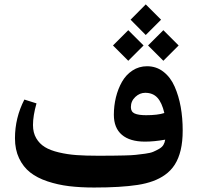

<svg xmlns="http://www.w3.org/2000/svg" viewBox="-20 -838 884 858"><path d="M631.3 -818.4 699.7 -750 631.3 -681.6 563.5 -750ZM710 -703.1 778.3 -634.8 710 -566.4 641.6 -634.8ZM553.2 -703.1 621.6 -634.8 553.2 -566.4 484.9 -634.8ZM632.8 -323.2Q685.1 -323.2 714.4 -333Q703.6 -379.4 683.3 -401.4Q663.1 -423.3 628.9 -423.3Q604.5 -423.3 584.7 -404.8Q564.9 -386.2 564.9 -359.4Q564.9 -338.4 581.8 -330.8Q598.6 -323.2 632.8 -323.2ZM627.9 -205.1Q560.5 -205.1 524.7 -235.6Q488.8 -266.1 488.8 -325.2Q488.8 -365.2 498 -403.1Q507.3 -440.9 525.1 -472.4Q543 -503.9 572 -522.9Q601.1 -542 637.2 -542Q678.7 -542 710.4 -517.3Q742.2 -492.7 760.5 -450.9Q778.8 -409.2 787.6 -359.9Q796.4 -310.5 796.4 -254.9Q796.4 -205.1 787.4 -167.2Q778.3 -129.4 761 -102.3Q743.7 -75.2 716.8 -56.2Q670.9 -23.4 595.5 -11.7Q520 0 400.4 0Q338.9 0 288.6 -6.1Q238.3 -12.2 192.1 -27.6Q146 -43 114.7 -67.6Q83.5 -92.3 65.2 -130.9Q46.9 -169.4 46.9 -220.2Q46.9 -311.5 88.9 -393.1L143.1 -376Q127.4 -320.8 127.4 -279.3Q127.4 -245.1 141.8 -220.5Q156.2 -195.8 180.4 -180.9Q204.6 -166 242.9 -157Q281.2 -147.9 321.5 -145Q361.8 -142.1 415.5 -142.1Q457.5 -142.1 479.2 -142.3Q501 -142.6 534.9 -143.3Q568.8 -144 586.4 -146Q604 -147.9 628.2 -151.1Q652.3 -154.3 664.8 -159.7Q677.2 -165 690.7 -172.6Q704.1 -180.2 710.2 -190.4Q716.3 -200.7 718.3 -213.9Q668.5 -205.1 627.9 -205.1Z"/></svg>

Font: Sahel SemiBold FD
Style: SemiBold-FD
Weight: 600
Foundry: Saber Rastikerdar (saber.rastikerdar@gmail.com)
Version: Version 3.3.0